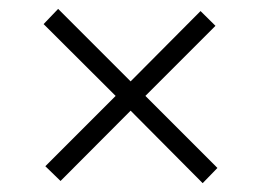

<svg xmlns="http://www.w3.org/2000/svg" viewBox="-20 -521 586 432"><path d="M116.2 -113.8 82 -147 240.2 -305.2 78.1 -466.8 110.8 -501 273.9 -337.9 431.2 -496.1 464.8 -462.9 307.1 -305.2 469.2 -143.1 436 -108.9 273.9 -272Z"/></svg>

Font: HK Grotesk Light
Style: Regular
Weight: 300
Designer: Alfredo Marco Pradil and Stefan Peev
Foundry: Hanken Design Co.
Version: Version 1.045;PS 001.045;hotconv 1.0.88;makeotf.lib2.5.64775